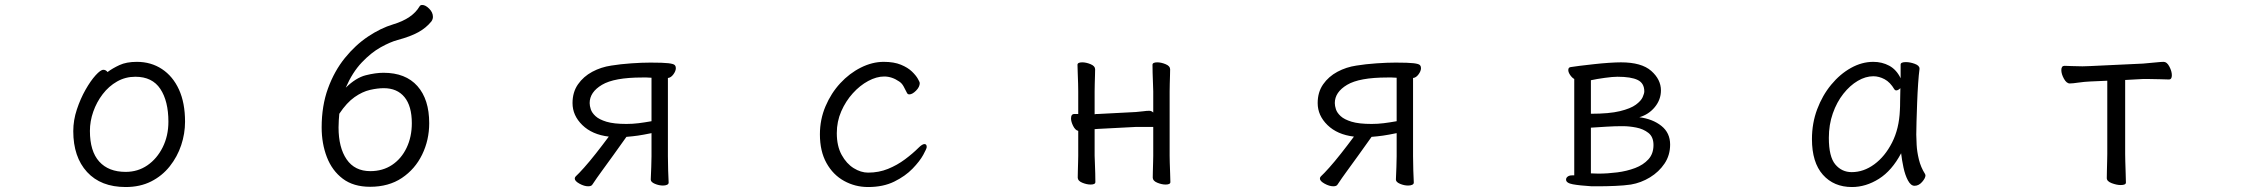

<svg xmlns="http://www.w3.org/2000/svg" viewBox="-20 -735 9040 773"><path d="M413 -445Q433 -460 461 -473Q489 -486 531 -486Q588 -486 632 -457Q676 -428 700.5 -374.5Q725 -321 725 -245Q725 -197 709.5 -150.5Q694 -104 663.5 -65.5Q633 -27 588.5 -4.5Q544 18 486 18Q386 18 330.5 -42.5Q275 -103 275 -207Q275 -251 289.5 -294.5Q304 -338 324.5 -374Q345 -410 365 -432Q385 -454 396 -454Q406 -454 413 -445ZM486 -43Q535 -43 573.5 -69.5Q612 -96 635 -142Q658 -188 658 -245Q658 -328 625.5 -377Q593 -426 525 -426Q485 -426 451.5 -407Q418 -388 393.5 -356Q369 -324 355.5 -285.5Q342 -247 342 -208Q342 -126 379.5 -84.5Q417 -43 486 -43Z M1372 -382Q1413 -422 1452.5 -432Q1492 -442 1524 -442Q1613 -442 1660.5 -388.5Q1708 -335 1708 -239Q1708 -171 1679.5 -112.5Q1651 -54 1598 -18.5Q1545 17 1470 17Q1403 17 1360 -15.5Q1317 -48 1296 -102.5Q1275 -157 1275 -222Q1275 -309 1300.5 -379Q1326 -449 1368.5 -501.5Q1411 -554 1462 -588Q1513 -622 1563 -637Q1640 -660 1669 -709Q1672 -715 1680 -715Q1693 -715 1708 -700Q1723 -685 1723 -667Q1723 -658 1717 -649Q1696 -623 1664.5 -605.5Q1633 -588 1581 -574Q1551 -566 1512.5 -544.5Q1474 -523 1436.5 -483.5Q1399 -444 1372 -382ZM1346 -277Q1345 -266 1344 -251Q1343 -236 1343 -222Q1343 -141 1375.5 -93.5Q1408 -46 1471 -46Q1521 -46 1558.5 -71Q1596 -96 1617 -140Q1638 -184 1638 -239Q1638 -308 1608.5 -344Q1579 -380 1525 -380Q1500 -380 1469.5 -373Q1439 -366 1407.5 -344Q1376 -322 1346 -277Z M2600 -13Q2601 -35 2602 -63Q2603 -91 2603 -106V-199Q2569 -192 2548 -189Q2527 -186 2502 -184Q2474 -144 2449.5 -110.5Q2425 -77 2402 -45Q2393 -33 2383 -18.5Q2373 -4 2365 8Q2361 15 2348 15Q2332 15 2313 4.5Q2294 -6 2294 -16Q2294 -21 2298 -25Q2310 -36 2331.5 -60Q2353 -84 2379 -117Q2405 -150 2431 -185Q2364 -193 2324.5 -231.5Q2285 -270 2285 -320Q2285 -364 2307 -395.5Q2329 -427 2364.5 -446Q2400 -465 2441 -471Q2478 -477 2521.5 -480Q2565 -483 2599 -483Q2650 -483 2671 -480.5Q2692 -478 2696.5 -473Q2701 -468 2701 -461Q2701 -449 2691 -435.5Q2681 -422 2669 -421V-106Q2669 -81 2670 -49Q2671 -17 2672 0Q2672 6 2665.5 9Q2659 12 2649 12Q2633 12 2616.5 5Q2600 -2 2600 -12ZM2603 -422Q2593 -423 2583.5 -423Q2574 -423 2565 -423Q2453 -423 2403.5 -393.5Q2354 -364 2354 -320Q2354 -309 2358.5 -295Q2363 -281 2377.5 -267.5Q2392 -254 2421.5 -245Q2451 -236 2502 -236Q2527 -236 2551 -239Q2575 -242 2603 -247Z M3711 -143Q3711 -137 3697 -111.5Q3683 -86 3654 -56Q3625 -26 3580.5 -4Q3536 18 3475 18Q3423 18 3378.5 -6.5Q3334 -31 3307.5 -78.5Q3281 -126 3281 -194Q3281 -254 3303.5 -307Q3326 -360 3363 -400Q3400 -440 3446 -463Q3492 -486 3538 -486Q3579 -486 3607 -474.5Q3635 -463 3651.5 -447Q3668 -431 3675.5 -417.5Q3683 -404 3683 -401Q3683 -385 3668 -370Q3653 -355 3641 -355Q3635 -355 3632 -360Q3625 -374 3618 -387Q3611 -400 3600 -407Q3571 -427 3540 -427Q3509 -427 3475.5 -409Q3442 -391 3413.5 -359.5Q3385 -328 3367 -287Q3349 -246 3349 -199Q3349 -147 3368.5 -111.5Q3388 -76 3417 -58Q3446 -40 3475 -40Q3518 -40 3555 -55Q3592 -70 3623.5 -93.5Q3655 -117 3678 -140Q3693 -155 3702 -155Q3711 -155 3711 -143Z M4623 -224H4554L4400 -216Q4397 -216 4393.5 -215.5Q4390 -215 4387 -215V-108Q4387 -102 4388 -81Q4389 -60 4389.5 -37Q4390 -14 4390 -2Q4390 8 4371 8Q4355 8 4337 0.5Q4319 -7 4319 -20Q4319 -28 4319.5 -46.5Q4320 -65 4320.5 -83Q4321 -101 4321 -108V-208Q4309 -211 4300.5 -228Q4292 -245 4292 -258Q4292 -276 4305 -276H4321V-367Q4321 -377 4320.5 -398Q4320 -419 4319 -441Q4318 -463 4318 -474Q4318 -484 4337 -484Q4353 -484 4371 -476.5Q4389 -469 4389 -456Q4389 -448 4388.5 -431.5Q4388 -415 4387.5 -397Q4387 -379 4387 -367V-275Q4390 -276 4393.5 -276Q4397 -276 4399 -276L4553 -284Q4568 -285 4582.5 -287Q4597 -289 4607 -289Q4616 -289 4623 -282V-367Q4623 -377 4622 -398Q4621 -419 4620.5 -441Q4620 -463 4620 -474Q4620 -484 4639 -484Q4655 -484 4673 -476.5Q4691 -469 4691 -456Q4691 -448 4690.5 -431.5Q4690 -415 4689.5 -397Q4689 -379 4689 -367V-108Q4689 -102 4689.5 -81Q4690 -60 4691 -37Q4692 -14 4692 -2Q4692 8 4673 8Q4657 8 4639 0.5Q4621 -7 4621 -20Q4621 -28 4621.5 -46.5Q4622 -65 4622.5 -83Q4623 -101 4623 -108Z M5600 -13Q5601 -35 5602 -63Q5603 -91 5603 -106V-199Q5569 -192 5548 -189Q5527 -186 5502 -184Q5474 -144 5449.5 -110.5Q5425 -77 5402 -45Q5393 -33 5383 -18.5Q5373 -4 5365 8Q5361 15 5348 15Q5332 15 5313 4.5Q5294 -6 5294 -16Q5294 -21 5298 -25Q5310 -36 5331.5 -60Q5353 -84 5379 -117Q5405 -150 5431 -185Q5364 -193 5324.5 -231.5Q5285 -270 5285 -320Q5285 -364 5307 -395.5Q5329 -427 5364.5 -446Q5400 -465 5441 -471Q5478 -477 5521.5 -480Q5565 -483 5599 -483Q5650 -483 5671 -480.5Q5692 -478 5696.5 -473Q5701 -468 5701 -461Q5701 -449 5691 -435.5Q5681 -422 5669 -421V-106Q5669 -81 5670 -49Q5671 -17 5672 0Q5672 6 5665.5 9Q5659 12 5649 12Q5633 12 5616.5 5Q5600 -2 5600 -12ZM5603 -422Q5593 -423 5583.5 -423Q5574 -423 5565 -423Q5453 -423 5403.5 -393.5Q5354 -364 5354 -320Q5354 -309 5358.5 -295Q5363 -281 5377.5 -267.5Q5392 -254 5421.5 -245Q5451 -236 5502 -236Q5527 -236 5551 -239Q5575 -242 5603 -247Z M6388 15Q6340 12 6312.5 7Q6285 2 6285 -12Q6285 -19 6291.5 -24Q6298 -29 6309 -29H6318V-417Q6309 -422 6301.5 -433Q6294 -444 6294 -453Q6294 -464 6304 -465Q6315 -467 6340 -470Q6365 -473 6396 -476.5Q6427 -480 6456.5 -482Q6486 -484 6506 -484Q6589 -484 6628 -449.5Q6667 -415 6667 -371Q6667 -334 6642.5 -304Q6618 -274 6580 -263Q6634 -256 6669 -228Q6704 -200 6704 -153Q6704 -110 6681.5 -76.5Q6659 -43 6623 -21Q6587 1 6546 8Q6519 12 6482.5 13.5Q6446 15 6416 15ZM6385 -277Q6459 -277 6502 -287.5Q6545 -298 6566 -313.5Q6587 -329 6593.5 -344Q6600 -359 6600 -367Q6600 -400 6573.5 -413Q6547 -426 6492 -426Q6473 -426 6440.5 -421.5Q6408 -417 6385 -412ZM6505 -227Q6482 -227 6448 -225Q6414 -223 6385 -221V-37Q6392 -37 6399.5 -36.5Q6407 -36 6415 -36Q6452 -36 6491 -41Q6530 -46 6563 -58.5Q6596 -71 6616.5 -93.5Q6637 -116 6637 -151Q6637 -184 6616.5 -200Q6596 -216 6567.5 -221.5Q6539 -227 6515 -227Z M7708 -457Q7705 -435 7702.5 -398.5Q7700 -362 7698.5 -321.5Q7697 -281 7696 -246Q7695 -211 7695 -193Q7695 -179 7696.5 -151.5Q7698 -124 7705.5 -93Q7713 -62 7730 -35Q7732 -31 7732 -29Q7732 -18 7718.5 -2.5Q7705 13 7688 13Q7673 13 7661.5 -8.5Q7650 -30 7643.5 -60.5Q7637 -91 7634 -118Q7597 -48 7544.5 -15Q7492 18 7436 18Q7363 18 7319 -31.5Q7275 -81 7275 -175Q7275 -239 7296 -295Q7317 -351 7352.5 -394Q7388 -437 7432 -461.5Q7476 -486 7522 -486Q7557 -486 7586 -470.5Q7615 -455 7632 -420V-475Q7632 -485 7653 -485Q7670 -485 7689 -478Q7708 -471 7708 -459ZM7631 -380Q7622 -371 7614 -371Q7610 -371 7607 -375Q7590 -404 7567.5 -416Q7545 -428 7522 -428Q7491 -428 7459.5 -409.5Q7428 -391 7401.5 -357.5Q7375 -324 7359 -278.5Q7343 -233 7343 -180Q7343 -104 7369 -73Q7395 -42 7435 -42Q7483 -42 7526 -73.5Q7569 -105 7597.5 -161Q7626 -217 7629 -291Q7630 -305 7630 -330Q7630 -355 7631 -380Z M8464 -410 8396 -407Q8372 -406 8348 -402.5Q8324 -399 8313 -399Q8300 -399 8289.5 -418Q8279 -437 8279 -453Q8279 -470 8292 -470Q8300 -470 8320.5 -469Q8341 -468 8364 -468Q8372 -468 8380 -468.5Q8388 -469 8395 -469L8608 -479Q8633 -481 8657 -483.5Q8681 -486 8691 -486Q8704 -486 8714 -467Q8724 -448 8724 -432Q8724 -415 8712 -415Q8703 -415 8677.5 -416Q8652 -417 8626 -417H8609L8536 -413V-115Q8536 -109 8536.5 -86Q8537 -63 8538 -38Q8539 -13 8539 0Q8539 10 8518 10Q8502 10 8482 2.5Q8462 -5 8462 -18Q8462 -26 8462.5 -46.5Q8463 -67 8463.5 -87.5Q8464 -108 8464 -115Z"/></svg>

Font: Moon Stars Kai T HW
Style: Regular
Weight: 400
Designer: GuiWonder
Version: Version 1.101